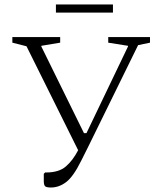

<svg xmlns="http://www.w3.org/2000/svg" viewBox="-20 -825 708 855"><path d="M342 -110Q307 -39 275 -14.5Q243 10 207 10Q186 10 180.5 4Q175 -2 175 -19V-51L181 -57H186Q242 -57 273 -83.5Q304 -110 328 -156L98 -619L35 -635V-660H248V-635L164 -621V-618L354 -232H365L550 -618V-621L462 -635V-660H648V-635L595 -624L375 -176ZM229 -769V-805H483V-769Z"/></svg>

Font: Spectral SC ExtraLight
Style: Regular
Weight: 275
Designer: Jean-Baptiste Levee
Foundry: Production Type
Version: Version 2.001